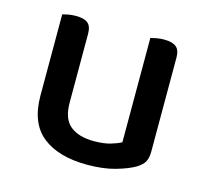

<svg xmlns="http://www.w3.org/2000/svg" viewBox="-78 -563 715 665"><g transform="rotate(15 279.5 -230.0)"><path d="M69 -467Q76 -469 89 -471.5Q102 -474 117 -474Q146 -474 159.5 -463Q173 -452 173 -425V-178Q173 -120 203.5 -95.5Q234 -71 288 -71Q323 -71 347 -78Q371 -85 385 -93V-467Q393 -469 405.5 -471.5Q418 -474 433 -474Q462 -474 476 -463Q490 -452 490 -425V-88Q490 -66 483 -52Q476 -38 455 -25Q429 -10 386.5 2Q344 14 287 14Q184 14 126.5 -31.5Q69 -77 69 -176Z"/></g></svg>

Font: Baloo Da 2 Medium
Style: Regular
Weight: 500
Designer: Noopur Datye, Sulekha Rajkumar and Ek Type
Foundry: Ek Type
Version: Version 1.640;hotconv 1.0.111;makeotfexe 2.5.65597; ttfautoh